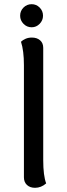

<svg xmlns="http://www.w3.org/2000/svg" viewBox="-20 -883 319 915"><path d="M94 -38V-572Q94 -642 80 -684Q88 -692 101.5 -698Q115 -704 132 -704Q156 -704 171 -691Q186 -678 186 -655V-120Q186 -46 200 -9Q176 12 147 12Q123 12 108.5 -1.5Q94 -15 94 -38ZM76 -808Q76 -831 92 -847Q108 -863 131 -863Q153 -863 169 -847Q185 -831 185 -808Q185 -786 169 -769.5Q153 -753 131 -753Q108 -753 92 -769.5Q76 -786 76 -808Z"/></svg>

Font: Arima Madurai Medium
Style: Regular
Weight: 500
Designer: Joana Correia and Natanael Gama
Foundry: NDISCOVER
Version: Version 1.020